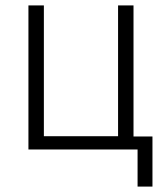

<svg xmlns="http://www.w3.org/2000/svg" viewBox="-20 -552 603 709"><path d="M85 0V-532H142V-49H416V-532H473V-48H543V137H488V0H473Z"/></svg>

Font: Noto Sans Mono SemiCondensed Light
Style: Regular
Weight: 300
Width: 4
Designer: Monotype Design Team
Foundry: Monotype Imaging Inc.
Version: Version 2.014; ttfautohint (v1.8.4.7-5d5b)